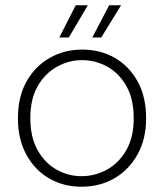

<svg xmlns="http://www.w3.org/2000/svg" viewBox="-20 -696 622 728"><path d="M289 12Q221 12 166.5 -19.5Q112 -51 80 -109.5Q48 -168 48 -247Q48 -329 80.5 -387Q113 -445 168.5 -476.5Q224 -508 291 -508Q361 -508 415.5 -476.5Q470 -445 502 -387Q534 -329 534 -247Q534 -168 501 -109.5Q468 -51 413 -19.5Q358 12 289 12ZM289 -28Q340 -28 385 -52.5Q430 -77 458.5 -126Q487 -175 487 -248Q487 -321 459 -370Q431 -419 386.5 -443.5Q342 -468 291 -468Q241 -468 196 -443Q151 -418 123 -369.5Q95 -321 95 -248Q95 -175 123 -126Q151 -77 195 -52.5Q239 -28 289 -28ZM330 -554 394 -676H439L364 -554ZM205 -554 267 -676H313L241 -554Z"/></svg>

Font: DM Sans 24pt ExtraLight
Style: Regular
Weight: 250
Designer: Colophon Foundry, Jonny Pinhorn
Foundry: Colophon Foundry
Version: Version 4.004;gftools[0.9.30]